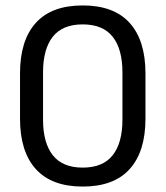

<svg xmlns="http://www.w3.org/2000/svg" viewBox="-20 -671 606 703"><path d="M282.8 12.1Q169.1 12.1 111.2 -51.9Q53.3 -115.9 53.3 -236.5V-402.3Q53.3 -523 111 -587.1Q168.7 -651.1 282.8 -651.1Q396.9 -651.1 454.7 -587.1Q512.6 -523 512.6 -402.3V-236.5Q512.6 -115.9 454.7 -51.9Q396.9 12.1 282.8 12.1ZM282.8 -57.3Q356.9 -57.3 392.6 -102.6Q428.3 -147.9 428.3 -232.8V-405.7Q428.3 -491.1 392.6 -536.4Q356.9 -581.7 282.8 -581.7Q208.8 -581.7 173.2 -536.4Q137.6 -491.1 137.6 -405.7V-232.8Q137.6 -147.9 173.4 -102.6Q209.1 -57.3 282.8 -57.3Z"/></svg>

Font: Anek Gurmukhi Medium
Style: Regular
Weight: 500
Designer: Sarang Kulkarni (Gurmukhi), Yesha Goshar (Latin)
Foundry: Ek Type
Version: Version 1.003